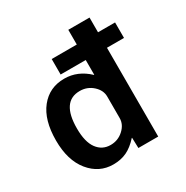

<svg xmlns="http://www.w3.org/2000/svg" viewBox="-172 -894 1015 1048"><g transform="rotate(-30 335.0 -370.0)"><path d="M399.4 -750H533.2V-657.2H640.6V-559.6H533.2V0H408.2L406.2 -65.4H404.3Q368.2 -25.4 331.1 -7.8Q293.9 9.8 246.1 9.8Q157.2 9.8 98.1 -62.5Q39.1 -134.8 39.1 -259.8Q39.1 -388.7 95.7 -459.5Q152.3 -530.3 246.1 -530.3Q331.1 -530.3 397.5 -466.8H399.4V-559.6H241.2V-657.2H399.4ZM170.9 -259.8Q170.9 -174.8 202.1 -132.3Q233.4 -89.8 286.1 -89.8Q333 -89.8 367.2 -121.1Q401.4 -152.3 401.4 -192.4V-328.1Q401.4 -368.2 367.2 -398.9Q333 -429.7 286.1 -429.7Q170.9 -429.7 170.9 -259.8Z"/></g></svg>

Font: Mgen+ 1c bold
Style: Bold
Weight: 700
Designer: [Source Han Sans]
Ryoko NISHIZUKA  (kana & ideographs); Paul D. Hunt (Latin, Greek & Cyrillic); Wenlong ZHANG  (bopomofo
Version: Version 1.059.20150602